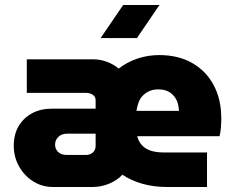

<svg xmlns="http://www.w3.org/2000/svg" viewBox="-20 -747 933 767"><path d="M192 0Q148 0 112.5 -22.5Q77 -45 56 -82.5Q35 -120 35 -164Q35 -211 55 -244Q75 -277 109 -295Q143 -313 188 -313H362V-346Q362 -361 350.5 -368.5Q339 -376 324 -376H87V-510H353Q381 -510 407.5 -500Q434 -490 454 -473Q489 -500 530.5 -513.5Q572 -527 616 -527Q692 -527 747.5 -495.5Q803 -464 833.5 -407Q864 -350 864 -274Q864 -258 862.5 -237.5Q861 -217 857 -203H528Q534 -181 547.5 -166.5Q561 -152 582.5 -145Q604 -138 633 -138H807V0H647Q595 0 550 -12.5Q505 -25 469 -49Q447 -26 415.5 -13Q384 0 349 0ZM247 -128H324Q340 -128 351 -138Q362 -148 362 -164V-213H249Q226 -213 213 -200Q200 -187 200 -169Q200 -158 205.5 -148.5Q211 -139 221.5 -133.5Q232 -128 247 -128ZM525 -304H695Q694 -319 691 -331.5Q688 -344 681 -355Q674 -366 664 -374Q654 -382 641 -386Q628 -390 613 -390Q592 -390 576.5 -383Q561 -376 550 -364.5Q539 -353 533.5 -337.5Q528 -322 525 -304ZM382 -595 472 -727H617L527 -595Z"/></svg>

Font: MuseoModerno Thin ExtraBold
Style: Regular
Weight: 800
Version: Version 1.002